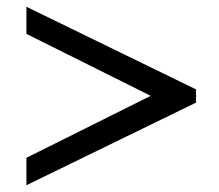

<svg xmlns="http://www.w3.org/2000/svg" viewBox="-20 -615 648 567"><path d="M58 -149 425 -332 58 -515V-595L559 -351V-312L58 -68Z"/></svg>

Font: Trirong Bold
Style: Regular
Weight: 700
Designer: Katatrad Team
Foundry: CadsonDemak
Version: Version 1.000